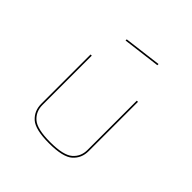

<svg xmlns="http://www.w3.org/2000/svg" viewBox="-202 -1052 1149 1149"><g transform="rotate(45 373.0 -477.5)"><path d="M174 -630H184V-213Q184 -157 223.5 -122.5Q263 -88 374 -88Q485 -88 525 -122.5Q565 -157 565 -213V-630H575V-213Q575 -153 533 -115.5Q491 -78 374 -78Q257 -78 215.5 -115.5Q174 -153 174 -213ZM263 -847 502 -877V-867L263 -837Z"/></g></svg>

Font: Bungee Hairline
Style: Regular
Weight: 400
Designer: David Jonathan Ross
Foundry: David Jonathan Ross
Version: Version 1.001;PS 1.0;hotconv 1.0.72;makeotf.lib2.5.5900